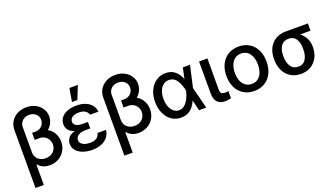

<svg xmlns="http://www.w3.org/2000/svg" viewBox="-76 -1392 3888 2226"><g transform="rotate(-20 1867.5 -278.5)"><path d="M497.1 -529.3Q497.1 -488.3 479.2 -449.2Q461.4 -410.2 427.7 -382.3Q476.6 -355.5 502 -307.1Q527.3 -258.8 527.3 -203.1Q527.3 -143.6 499 -95Q470.7 -46.4 421.1 -18.8Q371.6 8.8 310.5 8.8Q269.5 8.8 234.4 -5.1Q199.2 -19 171.9 -52.7L166 -49.8V199.2H63.5V-516.6Q63.5 -574.7 92 -620.4Q120.6 -666 170.7 -691.4Q220.7 -716.8 283.2 -716.8Q345.2 -716.8 394 -691.2Q442.9 -665.5 470 -622.6Q497.1 -579.6 497.1 -529.3ZM293.9 -84Q333.5 -84 363.3 -100.6Q393.1 -117.2 409.4 -145.5Q425.8 -173.8 425.8 -207Q425.8 -239.7 410.4 -267.6Q395 -295.4 367.4 -311.8Q339.8 -328.1 305.7 -328.1H245.1V-415H281.2Q317.4 -415 343.5 -430.2Q369.6 -445.3 382.8 -469.5Q396 -493.7 395.5 -520.5Q396 -549.8 381.3 -573.2Q366.7 -596.7 340.8 -609.9Q314.9 -623 283.2 -623Q251 -623 224.1 -609.4Q197.3 -595.7 181.6 -570.8Q166 -545.9 166 -513.7V-202.1Q166 -169.4 181.4 -142.6Q196.8 -115.7 225.8 -99.9Q254.9 -84 293.9 -84Z M719.2 -266.1Q666 -280.8 642.6 -312.3Q619.1 -343.8 619.1 -381.8Q619.1 -430.2 646.5 -465.3Q673.8 -500.5 722.7 -518.8Q771.5 -537.1 835 -537.1Q896 -537.1 943.1 -518.6Q990.2 -500 1018.6 -465.3Q1046.9 -430.7 1051.8 -382.8H947.3Q940.4 -415 910.2 -433.6Q879.9 -452.1 832 -452.1Q798.8 -452.1 773.9 -442.6Q749 -433.1 735.8 -416.5Q722.7 -399.9 722.7 -378.9Q722.7 -347.7 750 -330.1Q777.3 -312.5 829.1 -312.5H896.5V-232.4H829.1Q796.4 -232.4 770.3 -222.2Q744.1 -211.9 729.5 -193.4Q714.8 -174.8 714.8 -151.4Q714.8 -129.9 729.7 -112.8Q744.6 -95.7 772.2 -85.9Q799.8 -76.2 835.9 -76.2Q890.1 -76.2 919.2 -95.2Q948.2 -114.3 957 -154.3H1061.5Q1057.1 -104 1027.1 -66.9Q997.1 -29.8 947.5 -10Q897.9 9.8 835.9 9.8Q771.5 9.8 720.2 -9.3Q668.9 -28.3 639.6 -63.2Q610.4 -98.1 610.4 -143.6Q610.4 -184.6 636 -217.8Q661.6 -251 719.2 -266.1ZM829.1 -755.9H933.6L868.2 -592.8H801.8Z M1593.8 -529.3Q1593.8 -488.3 1575.9 -449.2Q1558.1 -410.2 1524.4 -382.3Q1573.2 -355.5 1598.6 -307.1Q1624 -258.8 1624 -203.1Q1624 -143.6 1595.7 -95Q1567.4 -46.4 1517.8 -18.8Q1468.3 8.8 1407.2 8.8Q1366.2 8.8 1331.1 -5.1Q1295.9 -19 1268.6 -52.7L1262.7 -49.8V199.2H1160.2V-516.6Q1160.2 -574.7 1188.7 -620.4Q1217.3 -666 1267.3 -691.4Q1317.4 -716.8 1379.9 -716.8Q1441.9 -716.8 1490.7 -691.2Q1539.6 -665.5 1566.7 -622.6Q1593.8 -579.6 1593.8 -529.3ZM1390.6 -84Q1430.2 -84 1460 -100.6Q1489.7 -117.2 1506.1 -145.5Q1522.5 -173.8 1522.5 -207Q1522.5 -239.7 1507.1 -267.6Q1491.7 -295.4 1464.1 -311.8Q1436.5 -328.1 1402.3 -328.1H1341.8V-415H1377.9Q1414.1 -415 1440.2 -430.2Q1466.3 -445.3 1479.5 -469.5Q1492.7 -493.7 1492.2 -520.5Q1492.7 -549.8 1478 -573.2Q1463.4 -596.7 1437.5 -609.9Q1411.6 -623 1379.9 -623Q1347.7 -623 1320.8 -609.4Q1293.9 -595.7 1278.3 -570.8Q1262.7 -545.9 1262.7 -513.7V-202.1Q1262.7 -169.4 1278.1 -142.6Q1293.5 -115.7 1322.5 -99.9Q1351.6 -84 1390.6 -84Z M1707 -265.6Q1707 -344.2 1736.6 -406.2Q1766.1 -468.3 1817.9 -502.7Q1869.6 -537.1 1934.6 -537.1Q2001.5 -537.1 2046.6 -500.7Q2091.8 -464.4 2117.2 -399.4H2118.7L2146.5 -530.3H2235.4L2175.3 -265.1L2242.2 0H2153.3L2122.6 -128.9H2121.1Q2094.2 -64.5 2047.6 -26.9Q2001 10.7 1932.6 10.7Q1866.2 10.7 1814.9 -24.2Q1763.7 -59.1 1735.4 -122.1Q1707 -185.1 1707 -265.6ZM1937.5 -78.1Q1980.5 -78.1 2011.7 -108.2Q2043 -138.2 2061.5 -179.9Q2080.1 -221.7 2089.8 -263.7L2090.3 -265.1L2089.8 -266.6Q2075.7 -337.9 2041 -393.1Q2006.3 -448.2 1942.4 -448.2Q1903.3 -448.2 1873.3 -425Q1843.3 -401.9 1826.9 -360.1Q1810.5 -318.4 1810.5 -264.6Q1810.5 -211.9 1826.4 -169.2Q1842.3 -126.5 1871.1 -102.3Q1899.9 -78.1 1937.5 -78.1Z M2450.2 -530.3 2449.2 -143.6Q2449.2 -111.3 2464.8 -99.1Q2480.5 -86.9 2507.8 -86.9Q2519 -86.9 2530.3 -88.6Q2541.5 -90.3 2548.8 -92.8V-3.9Q2510.3 6.8 2473.6 6.8Q2414.6 6.8 2380.6 -27.8Q2346.7 -62.5 2346.7 -137.7V-530.3Z M2586.9 -262.7Q2586.9 -344.7 2617.7 -406.7Q2648.4 -468.8 2704.6 -502.9Q2760.7 -537.1 2835 -537.1Q2908.7 -537.1 2964.8 -502.9Q3021 -468.8 3051.5 -406.5Q3082 -344.2 3082 -262.7Q3082 -181.2 3051.5 -119.4Q3021 -57.6 2964.8 -23.4Q2908.7 10.7 2835 10.7Q2760.7 10.7 2704.6 -23.4Q2648.4 -57.6 2617.7 -119.4Q2586.9 -181.2 2586.9 -262.7ZM2976.6 -262.7Q2976.6 -314.9 2960.7 -357.7Q2944.8 -400.4 2912.8 -425.8Q2880.9 -451.2 2835 -451.2Q2788.1 -451.2 2755.6 -425.8Q2723.1 -400.4 2707.3 -357.7Q2691.4 -314.9 2691.4 -262.7Q2691.4 -210.4 2707.3 -168.2Q2723.1 -126 2755.6 -101.1Q2788.1 -76.2 2835 -76.2Q2881.3 -76.2 2913.1 -101.1Q2944.8 -126 2960.7 -168.2Q2976.6 -210.4 2976.6 -262.7Z M3410.2 -513.7H3683.6V-423.8H3555.7Q3597.2 -393.6 3620.8 -346.2Q3644.5 -298.8 3644.5 -242.2V-232.4Q3644.5 -167 3616.7 -111.6Q3588.9 -56.2 3535.9 -23.2Q3482.9 9.8 3411.1 9.8Q3337.9 9.8 3283.9 -24.2Q3230 -58.1 3201.4 -117.4Q3172.9 -176.8 3172.9 -251V-262.7Q3172.9 -334.5 3201.2 -391.6Q3229.5 -448.7 3283.2 -481.2Q3336.9 -513.7 3410.2 -513.7ZM3411.1 -80.1Q3472.2 -80.1 3501.7 -127.9Q3531.2 -175.8 3531.2 -251V-262.7Q3531.2 -333.5 3501.5 -378.7Q3471.7 -423.8 3410.2 -423.8Q3347.7 -423.8 3316.9 -378.4Q3286.1 -333 3286.1 -262.7V-251Q3286.1 -175.3 3316.9 -127.7Q3347.7 -80.1 3411.1 -80.1Z"/></g></svg>

Font: Pretendard GOV Medium
Style: Regular
Weight: 500
Designer: Base glyphs from Inter by Rasmus Andersson; Hangeul glyphs from Noto Sans CJK(Source Han Sans) by Jang Soo-young and Kan
Foundry: Kil Hyung-jin
Version: Version 1.309